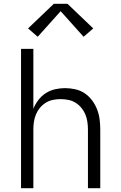

<svg xmlns="http://www.w3.org/2000/svg" viewBox="-20 -993 640 1013"><path d="M91 0V-735H156V-419Q166 -444 182.5 -465.5Q199 -487 221.5 -501.5Q244 -516 270.5 -522Q297 -528 323 -528Q350 -528 377 -522Q404 -516 426.5 -501Q449 -486 465.5 -464Q482 -442 492 -416.5Q502 -391 505.5 -364Q509 -337 509 -310V0H444V-310Q444 -330 441 -350.5Q438 -371 430 -390Q422 -409 409 -424.5Q396 -440 378.5 -451Q361 -462 340.5 -466Q320 -470 300 -470Q280 -470 259.5 -466Q239 -462 221.5 -451Q204 -440 191 -424.5Q178 -409 170 -390Q162 -371 159 -350.5Q156 -330 156 -310V0ZM179 -799 128 -843 264 -973H336L472 -843L421 -799L300 -934Z"/></svg>

Font: Iosevka SS04 Light Extended
Style: Regular
Weight: 300
Width: 7
Monospace: yes
Designer: Belleve Invis
Foundry: Belleve Invis
Version: Version 19.0.0; ttfautohint (v1.8.4)